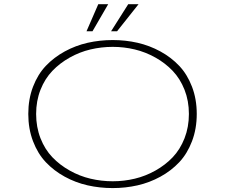

<svg xmlns="http://www.w3.org/2000/svg" viewBox="-20 -900 1090 930"><path d="M399 -748.5 456 -879.5H504L428 -748.5ZM518 -748.5 601 -879.5H651L547 -748.5ZM526 11Q463 11 404.5 -2.2Q346 -15.5 293.5 -44.2Q241 -73 202 -114.2Q163 -155.5 140 -215.8Q117 -276 117 -348Q117 -420 140 -480Q163 -540 202 -581Q241 -622 293.5 -650.8Q346 -679.5 404.8 -692.8Q463.5 -706 526 -706Q588 -706 646.2 -692.8Q704.5 -679.5 757 -650.8Q809.5 -622 848.2 -581Q887 -540 910 -480Q933 -420 933 -348Q933 -276 910 -215.8Q887 -155.5 848.2 -114.2Q809.5 -73 757 -44.2Q704.5 -15.5 646.2 -2.2Q588 11 526 11ZM526 -22Q580.5 -22 632.8 -34.5Q685 -47 732.8 -73.8Q780.5 -100.5 816.5 -138.2Q852.5 -176 873.8 -230.2Q895 -284.5 895 -348Q895 -411.5 873.8 -465.2Q852.5 -519 816.5 -556.8Q780.5 -594.5 732.8 -621.2Q685 -648 632.8 -660.5Q580.5 -673 526 -673Q471 -673 418.2 -660.5Q365.5 -648 317.8 -621.2Q270 -594.5 233.8 -556.8Q197.5 -519 176.2 -465.2Q155 -411.5 155 -348Q155 -284.5 176.2 -230.2Q197.5 -176 233.8 -138.2Q270 -100.5 317.8 -73.8Q365.5 -47 418.2 -34.5Q471 -22 526 -22Z"/></svg>

Font: League Mono Extended Thin
Style: Regular
Weight: 100
Width: 9
Designer: Tyler Finck
Foundry: The League of Moveable Type / Tyler Finck
Version: Version 2.210